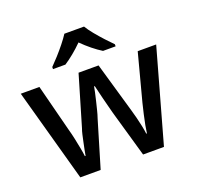

<svg xmlns="http://www.w3.org/2000/svg" viewBox="-132 -907 1071 1046"><g transform="rotate(-20 403.5 -383.5)"><path d="M447 -270Q442 -290 435.5 -314Q429 -338 423 -362.5Q417 -387 412 -408Q407 -429 404 -441H400Q398 -429 393.5 -408Q389 -387 383 -362.5Q377 -338 371 -313.5Q365 -289 358 -269L278 -1H160L11 -540H119L189 -267Q197 -239 203.5 -208Q210 -177 215.5 -148.5Q221 -120 223 -101H227Q229 -114 233 -133.5Q237 -153 241.5 -174.5Q246 -196 250.5 -216Q255 -236 260 -249L346 -540H462L546 -249Q552 -229 559 -201.5Q566 -174 571.5 -147.5Q577 -121 579 -102H583Q585 -119 590 -146.5Q595 -174 602.5 -206Q610 -238 617 -267L689 -540H796L645 -1H524ZM460 -766Q473 -744 495.5 -716.5Q518 -689 542.5 -662.5Q567 -636 585 -618V-606H512Q486 -622 457.5 -645Q429 -668 402 -695Q375 -668 347.5 -645.5Q320 -623 294 -606H222V-618Q241 -637 264.5 -663Q288 -689 310 -716.5Q332 -744 346 -766Z"/></g></svg>

Font: Noto Sans Cham Medium
Style: Regular
Weight: 500
Version: Version 2.002